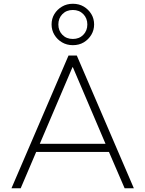

<svg xmlns="http://www.w3.org/2000/svg" viewBox="-20 -1000 772 1020"><path d="M41 0 344 -705H388L691 0H642L554 -204L584 -193H148L177 -204L90 0ZM365 -643 188 -228 165 -236H567L544 -228L367 -643ZM367 -760Q335 -760 309.5 -775Q284 -790 269 -815Q254 -840 254 -870Q254 -901 269 -925.5Q284 -950 309.5 -965Q335 -980 367 -980Q400 -980 425 -965Q450 -950 465 -925.5Q480 -901 480 -870Q480 -840 465 -815Q450 -790 425 -775Q400 -760 367 -760ZM367 -793Q401 -793 422.5 -815Q444 -837 444 -870Q444 -903 422.5 -925Q401 -947 367 -947Q333 -947 311.5 -925Q290 -903 290 -870Q290 -837 311.5 -815Q333 -793 367 -793Z"/></svg>

Font: Nunito Sans 10pt ExtraLight
Style: Regular
Weight: 250
Designer: Vernon Adams
Foundry: Vernon Adams
Version: Version 3.101;gftools[0.9.27]